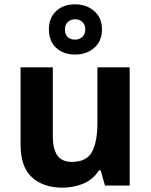

<svg xmlns="http://www.w3.org/2000/svg" viewBox="-20 -857 697 887"><path d="M579 -546V0H465L445 -70H437Q411 -28 365.5 -9Q320 10 269 10Q181 10 128 -37.5Q75 -85 75 -190V-546H224V-227Q224 -169 245 -139Q266 -109 312 -109Q380 -109 405 -155.5Q430 -202 430 -289V-546ZM327 -605Q273 -605 239.5 -636Q206 -667 206 -721Q206 -775 239.5 -806Q273 -837 327 -837Q379 -837 415 -806Q451 -775 451 -722Q451 -667 415.5 -636Q380 -605 327 -605ZM327 -674Q347 -674 360.5 -686.5Q374 -699 374 -721Q374 -743 360.5 -755.5Q347 -768 327 -768Q307 -768 293.5 -755.5Q280 -743 280 -721Q280 -699 292 -686.5Q304 -674 327 -674Z"/></svg>

Font: Noto Sans Telugu
Style: Bold
Weight: 700
Designer: Jelle Bosma - Monotype Design Team
Foundry: Monotype Imaging Inc.
Version: Version 2.005; ttfautohint (v1.8.4.7-5d5b)